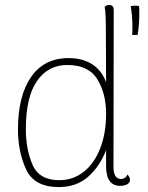

<svg xmlns="http://www.w3.org/2000/svg" viewBox="-20 -748 601 780"><path d="M498 -39Q508 -28 508 -17Q508 -6 497 0.5Q486 7 468 7Q411 7 411 -73V-138Q385 -71 337.5 -29.5Q290 12 219 12Q119 12 86 -60Q53 -132 53 -222Q53 -358 106 -435Q159 -512 259 -512Q316 -512 355 -486.5Q394 -461 411 -414L410 -628Q410 -700 405 -720Q413 -728 423 -728Q442 -728 442 -706L441 -71Q441 -21 471 -21Q490 -21 498 -39ZM546 -694Q546 -647 539 -606H517Q518 -617 518 -640Q518 -682 511 -723Q517 -725 528 -725Q540 -725 545 -723Q546 -713 546 -694ZM411 -286Q411 -368 375.5 -426Q340 -484 253 -484Q175 -484 130 -418.5Q85 -353 85 -224Q85 -142 112 -79Q139 -16 221 -16Q277 -16 320.5 -50.5Q364 -85 387.5 -146.5Q411 -208 411 -286Z"/></svg>

Font: Arima Madurai Thin
Style: Regular
Weight: 250
Designer: Joana Correia and Natanael Gama
Foundry: NDISCOVER
Version: Version 1.020; ttfautohint (v1.5) -l 7 -r 28 -G 50 -x 13 -D 